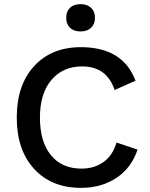

<svg xmlns="http://www.w3.org/2000/svg" viewBox="-20 -898 724 928"><path d="M318.5 -860.5Q337 -878 369 -878Q401 -878 420 -860.5Q439 -843 439 -812Q439 -781 420 -763.5Q401 -746 369 -746Q337 -746 318.5 -763.5Q300 -781 300 -812Q300 -843 318.5 -860.5ZM645 -175Q615 -86 542.5 -38Q470 10 372 10Q229 10 145 -81.5Q61 -173 61 -330Q61 -487 145 -578.5Q229 -670 371 -670Q574 -670 635 -508L534 -463Q496 -577 377 -577Q284 -577 228.5 -511.5Q173 -446 173 -330Q173 -213 226 -148Q279 -83 374 -83Q436 -83 480.5 -115Q525 -147 543 -209Z"/></svg>

Font: Elaine Sans Medium
Style: Regular
Weight: 500
Designer: Wei Huang
Foundry: Wei Huang
Version: Version 2.001;December 24, 2019;FontCreator 12.0.0.2547 64-b